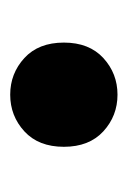

<svg xmlns="http://www.w3.org/2000/svg" viewBox="41 -728 245 367"><g transform="rotate(-90 163.5 -544.5)"><path d="M95.9 -469.5Q66.4 -496.6 66.4 -544.9Q66.4 -593.3 95.9 -620.4Q125.5 -647.5 166 -647.5Q206.5 -647.5 236.1 -620.4Q265.6 -593.3 265.6 -544.9Q265.6 -496.6 236.1 -469.5Q206.5 -442.4 166 -442.4Q125.5 -442.4 95.9 -469.5Z"/></g></svg>

Font: Coda ExtraBold
Style: Regular
Weight: 800
Version: Version 2.001; ttfautohint (v0.8) -r 50 -G 200 -x